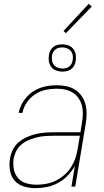

<svg xmlns="http://www.w3.org/2000/svg" viewBox="-20 -972 540 1000"><path d="M165 8Q133 8 103.5 -1Q74 -10 55.5 -32Q37 -54 32 -84.5Q27 -115 32 -146Q36 -170 47 -192.5Q58 -215 77 -231Q96 -247 119 -257.5Q142 -268 165 -273.5Q188 -279 211.5 -281Q235 -283 258 -283H399L407 -334Q411 -357 411.5 -379.5Q412 -402 406.5 -422.5Q401 -443 389 -460.5Q377 -478 359 -489.5Q341 -501 319.5 -505.5Q298 -510 275 -510Q247 -510 218 -504Q189 -498 163 -481Q137 -464 119.5 -438Q102 -412 97 -384H77Q81 -405 91 -425.5Q101 -446 116 -463.5Q131 -481 150 -494Q169 -507 190 -514.5Q211 -522 232.5 -525Q254 -528 275 -528Q301 -528 325.5 -523Q350 -518 370 -505.5Q390 -493 404 -473.5Q418 -454 424.5 -431Q431 -408 431 -382.5Q431 -357 427 -331L372 0H352L370 -108Q355 -81 332.5 -57.5Q310 -34 282 -19Q254 -4 224 2Q194 8 165 8ZM171 -10Q195 -10 220 -14.5Q245 -19 269 -30.5Q293 -42 313.5 -59.5Q334 -77 348.5 -99Q363 -121 371.5 -145Q380 -169 384 -194L396 -265H258Q238 -265 216.5 -263.5Q195 -262 174 -257Q153 -252 132 -243.5Q111 -235 93.5 -221Q76 -207 65.5 -187Q55 -167 51 -146Q47 -118 52 -91Q57 -64 74 -44.5Q91 -25 117 -17.5Q143 -10 171 -10ZM305 -599Q288 -599 272 -605Q256 -611 246.5 -624Q237 -637 234.5 -653.5Q232 -670 235 -687Q237 -699 243 -710Q249 -721 259 -728.5Q269 -736 281 -738.5Q293 -741 305 -741Q322 -741 337.5 -735Q353 -729 362.5 -716Q372 -703 374.5 -686.5Q377 -670 374 -653Q372 -641 366 -630Q360 -619 350 -611.5Q340 -604 328 -601.5Q316 -599 305 -599ZM305 -615Q314 -615 323 -617Q332 -619 340 -625Q348 -631 352.5 -639.5Q357 -648 358 -657Q361 -670 359 -683Q357 -696 349.5 -705.5Q342 -715 330 -720Q318 -725 305 -725Q296 -725 286.5 -723Q277 -721 269.5 -715Q262 -709 257 -700.5Q252 -692 251 -683Q249 -670 251 -657Q253 -644 260 -634.5Q267 -625 279.5 -620Q292 -615 305 -615ZM323 -799 311 -811 442 -952 458 -938Z"/></svg>

Font: Iosevka SS04 Thin
Style: Italic
Weight: 100
Italic angle: -9°
Monospace: yes
Designer: Belleve Invis
Foundry: Belleve Invis
Version: Version 19.0.0; ttfautohint (v1.8.4)